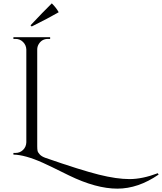

<svg xmlns="http://www.w3.org/2000/svg" viewBox="-20 -922 966 1145"><path d="M169 -764 162 -771Q239 -853 289 -902Q316 -875 330 -849Q266 -812 169 -764ZM250 19Q463 93 569.5 119.5Q676 146 752.5 146Q829 146 921 111L926 119Q804 203 680 203Q553 203 391 124Q266 62 236 49Q129 1 60 0V-10H73Q99 -10 117.5 -28Q136 -46 137 -73V-627Q136 -653 117.5 -671.5Q99 -690 73 -690H60V-700H279V-690H266Q230 -690 211 -659Q202 -644 202 -627V-50Q202 -32 204 -22.5Q206 -13 217 -1Q228 11 250 19Z"/></svg>

Font: Cinzel Decorative
Style: Regular
Weight: 400
Designer: Natanael Gama
Version: Version 1.002;PS 001.002;hotconv 1.0.56;makeotf.lib2.0.21325